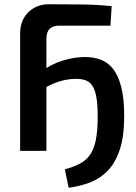

<svg xmlns="http://www.w3.org/2000/svg" viewBox="-20 -712 640 906"><path d="M304 174 286 87Q327 76 356.5 60.5Q386 45 404.5 19Q423 -7 432 -50.5Q441 -94 441 -162Q441 -220 434.5 -255Q428 -290 415 -308.5Q402 -327 383 -333.5Q364 -340 337 -340Q314 -340 288.5 -335Q263 -330 235.5 -319Q208 -308 178 -289L171 -372Q222 -410 277 -426.5Q332 -443 381 -443Q421 -443 455 -430.5Q489 -418 513.5 -387Q538 -356 552 -302Q566 -248 566 -163Q566 -68 545 -5.5Q524 57 488 94Q452 131 404.5 149Q357 167 304 174ZM211 -692Q286 -692 362.5 -691Q439 -690 507 -683L501 -591H260Q230 -591 214.5 -576Q199 -561 199 -530V0H75V-554Q75 -616 113.5 -654Q152 -692 211 -692Z"/></svg>

Font: Exo 2 SemiBold
Style: Regular
Weight: 600
Designer: Natanael Gama
Foundry: Natanael Gama
Version: Version 2.010